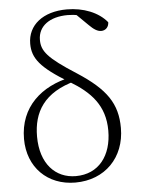

<svg xmlns="http://www.w3.org/2000/svg" viewBox="-56 -844 665 902"><g transform="rotate(-5 276.5 -393.0)"><path d="M263 14C403 14 498 -84 498 -223C498 -338 449 -409 315 -496C180 -582 155 -616 155 -668C155 -733 210 -773 295 -773C330 -773 362 -766 389 -750L384 -771L326 -780L389 -718C411 -696 428 -685 446 -685C467 -685 482 -701 482 -723C442 -772 371 -800 293 -800C181 -800 108 -742 108 -654C108 -586 143 -539 277 -459C374 -401 438 -334 438 -216C438 -98 376 -16 268 -16C172 -16 102 -88 102 -217C102 -331 153 -422 306 -462L284 -487V-481C144 -452 40 -362 40 -211C40 -77 132 14 263 14Z"/></g></svg>

Font: Source Han Serif TW VF
Style: Regular
Weight: 250
Designer: Ryoko NISHIZUKA 西塚涼子 (kana & ideographs); Frank Grießhammer (Latin, Greek & Cyrillic); Wenlong ZHANG 张文龙 (bopomofo); San
Foundry: Adobe
Version: Version 2.002;hotconv 1.1.0;makeotfexe 2.6.0